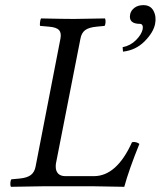

<svg xmlns="http://www.w3.org/2000/svg" viewBox="-20 -718 620 740"><path d="M117.2 -76.2 212.9 -568.8Q217.3 -591.3 207.5 -602.1Q197.8 -612.8 168.9 -615.2L134.8 -618.2Q132.8 -622.1 134.3 -632.8Q135.7 -643.6 138.2 -647Q226.1 -645 265.1 -645Q294.9 -645 384.8 -647Q387.7 -640.1 386.7 -630.6Q385.7 -621.1 382.8 -618.2L352.1 -615.2Q321.8 -612.3 307.9 -601.6Q293.9 -590.8 290 -568.8L195.8 -88.9Q194.8 -84 194.8 -75.7Q194.8 -58.6 204.3 -48.8Q213.9 -39.1 231.9 -39.1H341.8Q429.7 -39.1 488.8 -169.9Q496.1 -171.9 504.4 -169.7Q512.7 -167.5 517.1 -163.1Q476.6 -63 459 2Q371.1 0 345.2 0H142.1Q111.8 0 22 2Q19 -4.9 20 -14.4Q21 -23.9 23.9 -26.9L55.2 -29.8Q85 -32.7 99.1 -43.7Q113.3 -54.7 117.2 -76.2ZM532.7 -698.2Q560.1 -698.2 571.8 -676Q583.5 -653.8 577.6 -625Q570.8 -592.3 536.9 -558.3Q502.9 -524.4 454.1 -519L452.6 -536.1Q482.9 -542 504.2 -563.5Q525.4 -585 529.8 -605Q531.7 -614.7 528.8 -620.4Q525.9 -626 520 -626Q473.6 -626 481.9 -664.1Q484.9 -677.7 498.3 -688Q511.7 -698.2 532.7 -698.2Z"/></svg>

Font: Linux Libertine G
Style: Italic
Weight: 400
Italic angle: -12°
Designer: Philipp H. Poll
Foundry: Philipp H. Poll
Version: Version 5.1.3